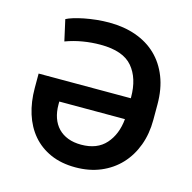

<svg xmlns="http://www.w3.org/2000/svg" viewBox="-108 -846 967 965"><g transform="rotate(15 375.0 -363.5)"><path d="M66.8 -322.4V-397.7H546.5V-402.7Q546.5 -501.8 497.5 -559.7Q448.2 -618.3 330.6 -618.3Q284.1 -618.3 238.5 -610.6Q192.8 -603 149.9 -587L125.4 -696.7Q138.1 -703.8 161.8 -711.1Q185.4 -718.4 215 -724.3Q244.7 -730.1 278.1 -733.7Q311.4 -737.2 343.8 -737.2Q420.5 -737.2 483.1 -715Q545.8 -692.8 590.4 -650Q634.9 -607.2 659.4 -544.9Q683.9 -482.6 683.9 -402.7V-321.7Q683.9 -249.3 661.4 -188.6Q638.8 -127.8 597.3 -83.6Q555.8 -39.4 497.2 -14.7Q438.6 9.9 366.5 9.9Q293 9.9 236.9 -14.9Q180.8 -39.8 142.9 -84.2Q105.1 -128.6 85.9 -189.5Q66.8 -250.4 66.8 -322.4ZM365.1 -107.6Q448.2 -107.6 492.9 -158Q537.6 -208.1 545.1 -288.7H203.5V-273.4Q203.5 -235.1 214.1 -204.4Q224.8 -173.7 245.4 -152.2Q266 -130.7 296.2 -119.1Q326.3 -107.6 365.1 -107.6Z"/></g></svg>

Font: Inter P Semi Bold
Style: Regular
Weight: 600
Designer: Rasmus Andersson
Foundry: rsms
Version: Version 3.018;git-588b23468